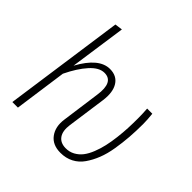

<svg xmlns="http://www.w3.org/2000/svg" viewBox="-187 -917 1105 1105"><g transform="rotate(45 365.0 -365.0)"><path d="M452.1 11.2Q387.2 11.2 355.5 -31.7Q323.7 -74.7 333 -140.1L365.2 -375Q382.8 -494.1 306.2 -494.1Q263.2 -494.1 220.5 -446.5Q177.7 -398.9 140.1 -320.8L95.2 0H49.8L153.8 -734.9L200.2 -741.2L150.9 -397Q224.6 -532.2 313 -532.2Q368.7 -532.2 394.8 -490.7Q420.9 -449.2 411.1 -377L377.9 -140.1Q370.6 -87.4 390.6 -58.6Q410.6 -29.8 453.1 -28.8Q484.4 -28.3 510 -42.2Q535.6 -56.2 553.5 -79.3Q571.3 -102.5 584.7 -136.5Q598.1 -170.4 606.2 -206.3Q614.3 -242.2 619.4 -285.2Q624.5 -328.1 626.2 -365.5Q627.9 -402.8 627.9 -443.8Q627.9 -482.9 625 -522H667Q671.9 -477.1 671.9 -443.8Q671.9 -385.7 668 -334.5Q664.1 -283.2 655.3 -230Q646.5 -176.8 629.9 -134.8Q613.3 -92.8 589.8 -59.1Q566.4 -25.4 531.2 -7.1Q496.1 11.2 452.1 11.2Z"/></g></svg>

Font: Fira Sans Compressed ExtraLight
Style: Italic
Weight: 250
Width: 3
Italic angle: -8°
Designer: Carrois Corporate & Edenspiekermann AG
Foundry: Carrois Corporate GbR & Edenspiekermann AG
Version: Version 4.203;PS 004.203;hotconv 1.0.88;makeotf.lib2.5.64775